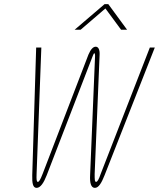

<svg xmlns="http://www.w3.org/2000/svg" viewBox="-20 -900 769 929"><path d="M206 -52 429 -630C433 -638 433 -642 437 -642C439 -642 440 -638 440 -630L416 -52C414 -16 420 9 439 9C457 9 471 -14 486 -52L729 -670H705L467 -58C458 -31 451 -20 445 -20C438 -20 438 -32 438 -58L462 -636C463 -660 456 -674 443 -674C431 -674 419 -662 408 -636L186 -58C175 -30 169 -20 163 -20C157 -20 156 -31 157 -58L180 -670H155L136 -52C135 -14 139 9 157 9C176 9 192 -16 206 -52ZM341 -756H370L490 -859L566 -756H595L504 -880H486Z"/></svg>

Font: LT Wave Mono Thin
Style: Italic
Weight: 100
Designer: Daniel Lyons
Version: Version 2.5 (Glyphs App)